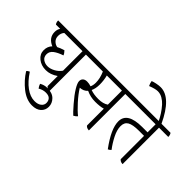

<svg xmlns="http://www.w3.org/2000/svg" viewBox="-200 -1366 2123 2123"><g transform="rotate(45 861.0 -305.0)"><path d="M604 -550H459V20Q438 20 422 10.5Q406 1 406 -8V-162Q338 -114 266 -114Q194 -114 144 -154Q94 -194 94 -254Q94 -314 132 -352Q37 -392 37 -483Q37 -523 57 -550H-10Q-25 -569 -25 -600H589Q604 -582 604 -550ZM406 -550H121Q95 -521 95 -479.5Q95 -438 120 -413.5Q145 -389 176 -384Q205 -400 257 -416Q281 -392 290 -368Q224 -346 186 -317Q148 -288 148 -245Q148 -202 178.5 -180Q209 -158 250 -158Q291 -158 335.5 -182.5Q380 -207 406 -245Z M419 12Q497 12 537.5 53Q578 94 578 147.5Q578 201 540 235.5Q502 270 434 270Q346 270 261.5 203Q177 136 121 47Q132 30 154 22Q215 116 284 166Q353 216 421 216Q471 216 500 193.5Q529 171 529 137Q529 103 509 81.5Q489 60 443.5 60Q398 60 355 86Q336 61 329 37Q370 12 419 12Z M1220 -550H1075V20Q1054 20 1038 10.5Q1022 1 1022 -8V-267Q974 -253 899.5 -253Q825 -253 760 -284Q727 -246 670 -243Q709 -180 770.5 -112Q832 -44 880 -6Q867 11 838 27Q816 9 750 -67Q684 -143 648.5 -201.5Q613 -260 613 -289Q613 -318 631 -333.5Q649 -349 680.5 -349Q712 -349 743 -338Q757 -367 757 -408Q757 -476 724 -550H569Q554 -569 554 -600H1205Q1220 -582 1220 -550ZM1022 -550H786Q802 -490 802 -425Q802 -360 781 -318Q830 -299 903.5 -299Q977 -299 1022 -330Z M1747 -550H1602V20Q1581 20 1565 10.5Q1549 1 1549 -8V-369H1470Q1373 -369 1331 -344.5Q1289 -320 1289 -261.5Q1289 -203 1325 -132.5Q1361 -62 1405 -5Q1392 11 1371 20Q1234 -165 1234 -281Q1234 -424 1465 -424H1549V-550H1185Q1170 -569 1170 -600H1732Q1747 -582 1747 -550Z M1199 -798Q1184 -826 1180 -857Q1199 -865 1235.5 -872.5Q1272 -880 1299 -880Q1460 -880 1591 -600L1555 -585Q1512 -680 1445 -755Q1419 -784 1383.5 -805Q1348 -826 1308.5 -826Q1269 -826 1199 -798Z"/></g></svg>

Font: Karma Light
Style: Regular
Weight: 300
Designer: Joana Correia
Foundry: Indian Type Foundry
Version: Version 1.202;PS 1.0;hotconv 1.0.78;makeotf.lib2.5.61930; tt